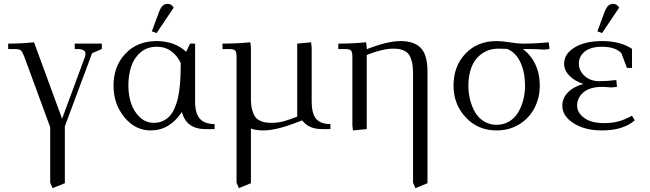

<svg xmlns="http://www.w3.org/2000/svg" viewBox="-20 -663 3336 986"><path d="M22 -411.1V-439Q89.8 -439 154.8 -445.8L298.8 -53.2L416 -370.1Q418.9 -378.9 418.9 -387.2Q418.9 -411.1 377 -411.1H363.8V-439H502.9V-411.1L453.1 -390.1L313 -14.2V277.8L250 303.2L237.8 274.9V-9.8L105 -371.1Q95.7 -396 87.6 -403.6Q79.6 -411.1 56.2 -411.1Z M563 -223.1Q563 -323.2 624.3 -387.7Q685.5 -452.1 784.2 -452.1Q876.5 -452.1 936 -397L956.1 -439H981.9V-141.1Q981.9 -80.1 1006.6 -53Q1031.2 -25.9 1082 -25.9V0H1035.2Q937 0 914.1 -87.9Q851.1 6.8 753.9 6.8Q674.3 6.8 618.7 -61Q563 -128.9 563 -223.1ZM639.2 -223.1Q639.2 -174.8 653.3 -132.3Q667.5 -89.8 698 -61Q728.5 -32.2 770 -32.2Q796.4 -32.2 817.4 -42.2Q838.4 -52.2 852.5 -68.1Q866.7 -84 877.2 -108.9Q887.7 -133.8 893.6 -158.7Q899.4 -183.6 902.8 -216.6Q906.2 -249.5 907.2 -277.1Q908.2 -304.7 908.2 -338.9Q892.1 -375 860.8 -398.9Q829.6 -422.9 784.2 -422.9Q736.3 -422.9 702.9 -395Q669.4 -367.2 654.3 -323Q639.2 -278.8 639.2 -223.1ZM759.8 -502 793.9 -594.2Q803.7 -621.6 814.2 -632.3Q824.7 -643.1 841.8 -643.1Q859.9 -643.1 872.1 -624L784.2 -493.2Z M1122.6 -411.1V-439Q1195.3 -439 1265.6 -445.8L1268.6 -418V-154.8Q1268.6 -122.6 1274.7 -99.6Q1280.8 -76.7 1290 -63.7Q1299.3 -50.8 1314.5 -43.5Q1329.6 -36.1 1343.5 -34.2Q1357.4 -32.2 1376.5 -32.2Q1403.8 -32.2 1431.4 -38.8Q1459 -45.4 1506.3 -64V-439L1577.6 -445.8L1580.6 -418V-141.1Q1580.6 -79.6 1603.5 -52.7Q1626.5 -25.9 1676.8 -25.9V0H1633.8Q1565.4 0 1531.7 -44.9L1506.3 -35.2Q1399.4 6.8 1332.5 6.8Q1294.4 6.8 1268.6 -2.9V277.8L1206.5 303.2L1194.8 274.9V-371.1Q1194.8 -396 1187.7 -403.6Q1180.7 -411.1 1155.8 -411.1Z M1717.3 -411.1V-439Q1790 -439 1860.4 -445.8L1863.3 -418V-410.2Q1970.2 -452.1 2037.1 -452.1Q2106.9 -452.1 2141.1 -416.5Q2175.3 -380.9 2175.3 -294.9V277.8L2113.3 303.2L2101.1 274.9V-290Q2101.1 -322.3 2095.5 -345.2Q2089.8 -368.2 2081.1 -381.1Q2072.3 -394 2057.9 -401.6Q2043.5 -409.2 2029.8 -411.1Q2016.1 -413.1 1997.1 -413.1Q1946.3 -413.1 1863.3 -380.9V0L1792.5 6.8L1789.6 -19V-371.1Q1789.6 -396 1782.5 -403.6Q1775.4 -411.1 1750.5 -411.1Z M2309.1 -223.1Q2309.1 -323.2 2370.4 -387.7Q2431.6 -452.1 2530.3 -452.1Q2557.1 -452.1 2597.7 -445.6Q2638.2 -439 2665 -439Q2728 -439 2797.9 -445.8L2801.3 -418V-411.1L2772.9 -408.2Q2743.2 -411.1 2696.3 -411.1H2665Q2706.5 -380.9 2729.2 -332.3Q2752 -283.7 2752 -223.1Q2752 -160.2 2724.6 -107.9Q2697.3 -55.7 2646.2 -24.4Q2595.2 6.8 2530.3 6.8Q2434.1 6.8 2371.6 -60.3Q2309.1 -127.4 2309.1 -223.1ZM2385.3 -223.1Q2385.3 -185.1 2394.3 -149.9Q2403.3 -114.7 2420.4 -85.7Q2437.5 -56.6 2466.1 -39.3Q2494.6 -22 2530.3 -22Q2566.4 -22 2595 -39.3Q2623.5 -56.6 2640.9 -85.7Q2658.2 -114.7 2667.2 -149.9Q2676.3 -185.1 2676.3 -223.1Q2676.3 -291 2652.8 -342.3Q2629.4 -393.6 2584 -412.1Q2567.9 -413.1 2540 -413.1Q2489.3 -413.1 2453.4 -386.5Q2417.5 -359.9 2401.4 -317.9Q2385.3 -275.9 2385.3 -223.1Z M2867.7 -120.1Q2867.7 -158.7 2896.2 -188.2Q2924.8 -217.8 2975.6 -231.9Q2929.2 -247.6 2903.1 -275.1Q2877 -302.7 2877 -335.9Q2877 -386.7 2930.9 -419.4Q2984.9 -452.1 3071.8 -452.1Q3166 -452.1 3225.6 -412.1V-314H3199.7L3170.9 -390.1Q3139.6 -422.9 3071.8 -422.9Q3013.7 -422.9 2983.2 -398.4Q2952.6 -374 2952.6 -335.9Q2952.6 -299.8 2982.4 -272.9Q3012.2 -246.1 3058.6 -246.1Q3097.2 -246.1 3145 -252L3147.9 -224.1V-216.8L3119.6 -213.9Q3090.8 -216.8 3071.8 -216.8Q3009.8 -216.8 2976.8 -189.2Q2943.8 -161.6 2943.8 -120.1Q2943.8 -84.5 2980 -57.6Q3016.1 -30.8 3082 -30.8Q3125.5 -30.8 3158.7 -40.3Q3191.9 -49.8 3225.6 -68.8L3239.7 -44.9Q3180.2 6.8 3071.8 6.8Q2982.9 6.8 2925.3 -30.3Q2867.7 -67.4 2867.7 -120.1ZM3047.9 -502 3082 -594.2Q3091.8 -621.6 3102.3 -632.3Q3112.8 -643.1 3129.9 -643.1Q3147.5 -643.1 3159.7 -624L3071.8 -493.2Z"/></svg>

Font: Dihjauti
Style: Regular
Weight: 400
Designer: T. Christopher White
Version: Version 3.0.0